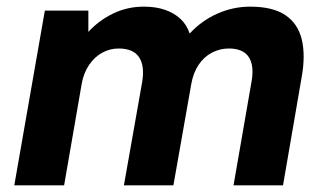

<svg xmlns="http://www.w3.org/2000/svg" viewBox="-20 -558 990 578"><path d="M23 0 115 -526H246V-462Q277 -496 320 -517Q363 -538 413 -538Q449 -538 476.5 -528.5Q504 -519 523 -501.5Q542 -484 551 -457Q587 -496 634.5 -517Q682 -538 733 -538Q801 -538 839 -512.5Q877 -487 888.5 -439Q900 -391 888 -325L832 0H683L737 -311Q746 -360 729 -386Q712 -412 669 -412Q642 -412 618 -399.5Q594 -387 578 -363Q562 -339 556 -306L502 0H353L408 -311Q416 -360 398.5 -386Q381 -412 337 -412Q311 -412 288 -399.5Q265 -387 248.5 -363Q232 -339 226 -306L173 0Z"/></svg>

Font: DM Sans 9pt Black
Style: Italic
Weight: 900
Italic angle: -10°
Version: Version 4.004;gftools[0.9.30]